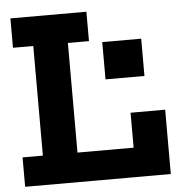

<svg xmlns="http://www.w3.org/2000/svg" viewBox="-53 -811 825 862"><g transform="rotate(-5 359.0 -379.5)"><path d="M25.5 -626.5V-759H368V-626.5H273V-132.5H582.5V0H25.5V-132.5H117V-626.5ZM682 -290V0H526V-290ZM427 -617H602.5V-449H427Z"/></g></svg>

Font: Hepta Slab
Style: Bold
Weight: 700
Designer: Michael LaGattuta
Foundry: Michael LaGattuta
Version: Version 1.100